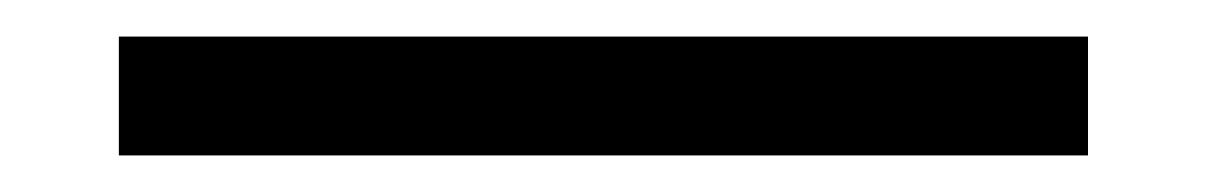

<svg xmlns="http://www.w3.org/2000/svg" viewBox="-20 95 660 105"><path d="M45 115H575V180H45Z"/></svg>

Font: Monaspace Xenon Var ExtraLight
Style: Regular
Weight: 200
Designer: Riley Cran and the Lettermatic Team
Version: Version 1.200 (Monaspace Xenon Var)